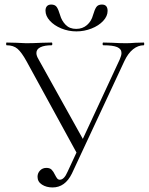

<svg xmlns="http://www.w3.org/2000/svg" viewBox="-20 -812 654 844"><path d="M145 -35Q145 -51 156 -62.5Q167 -74 184 -74Q199 -74 207 -66Q215 -58 222 -43Q227 -33 231.5 -27.5Q236 -22 243 -22Q262 -22 277 -57L506 -550Q514 -568 514 -579Q514 -597 495 -605Q476 -613 434 -613Q431 -613 431 -619Q431 -625 434 -625L474 -624Q508 -622 535 -622Q551 -622 575 -624L612 -625Q614 -625 614 -619Q614 -613 612 -613Q587 -613 565 -595.5Q543 -578 527 -544L296 -49Q266 12 211 12Q184 12 164.5 -0.5Q145 -13 145 -35ZM9 -613Q7 -613 7 -619Q7 -625 9 -625L52 -624Q82 -622 95 -622Q124 -622 164 -624L207 -625Q210 -625 210 -619Q210 -613 207 -613Q176 -613 158 -604.5Q140 -596 140 -579Q140 -567 149 -552L351 -189L323 -129L97 -542Q75 -582 57 -597.5Q39 -613 9 -613ZM389 -746Q396 -770 403.5 -781Q411 -792 428 -792Q453 -792 453 -764Q453 -741 433.5 -720Q414 -699 382 -686.5Q350 -674 316 -674Q281 -674 249.5 -687Q218 -700 199 -721Q180 -742 180 -765Q180 -778 186.5 -785Q193 -792 205 -792Q222 -792 229.5 -781Q237 -770 244 -746Q251 -721 268.5 -703Q286 -685 315 -685Q343 -685 362.5 -702Q382 -719 389 -746Z"/></svg>

Font: Cormorant Unicase Light
Style: Regular
Weight: 300
Designer: Christian Thalmann (Catharsis Fonts)
Foundry: Catharsis Fonts
Version: Version 4.000